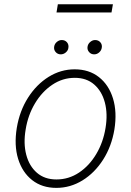

<svg xmlns="http://www.w3.org/2000/svg" viewBox="-20 -884 625 915"><path d="M248.6 11.4Q180.4 11.4 133.3 -25.6Q86.3 -62.5 66.4 -127Q46.5 -191.4 60 -274.5Q73.5 -355.5 113.6 -418.5Q153.8 -481.5 211.6 -517.6Q269.5 -553.6 335.6 -553.6Q404.5 -553.6 451.5 -516.5Q498.6 -479.4 518.5 -414.8Q538.4 -350.1 525.2 -267Q511.7 -186.4 471.6 -123.4Q431.5 -60.4 373.4 -24.5Q315.3 11.4 248.6 11.4ZM248.9 -28.8Q307.5 -28.8 356.5 -61.4Q405.5 -94.1 438.7 -149.9Q471.9 -205.6 483 -274.5Q494 -341.3 479.8 -395.2Q465.6 -449.2 429 -481.2Q392.4 -513.1 336.3 -513.1Q278.4 -513.1 229.2 -480.1Q180 -447.1 146.7 -391.3Q113.3 -335.6 102.3 -267Q90.9 -200.6 105.1 -146.5Q119.3 -92.3 156.1 -60.5Q192.8 -28.8 248.9 -28.8ZM269.5 -625Q254.6 -625 245 -636.2Q235.4 -647.4 238.3 -662.6Q240.4 -675.4 251.1 -684.3Q261.7 -693.2 274.1 -693.2Q290.1 -693.2 299.4 -682.2Q308.6 -671.2 305.8 -655.2Q304.3 -643.5 293.7 -634.2Q283 -625 269.5 -625ZM428.6 -625Q413.7 -625 404.1 -636.4Q394.5 -647.7 397.4 -662.6Q399.5 -675.1 410.2 -684.1Q420.8 -693.2 433.2 -693.2Q449.2 -693.2 458.6 -682Q468 -670.8 464.8 -655.2Q462.4 -642.8 452.2 -633.9Q442.1 -625 428.6 -625ZM518.1 -863.6 511.4 -824.6H249.3L255.7 -863.6Z"/></svg>

Font: Inter UI Extra Light
Style: Italic
Weight: 200
Italic angle: -9.39999°
Designer: Rasmus Andersson
Foundry: rsms
Version: 3.2;8d6f07862